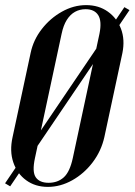

<svg xmlns="http://www.w3.org/2000/svg" viewBox="-30 -725 527 751"><path d="M-10.2 -8 9.8 3.8 476.5 -685.5 456.5 -697ZM19.2 -188.8Q7 -134 22.1 -89.8Q37.2 -45.5 72.6 -19.8Q108 6 157.2 6Q206.5 6 252.6 -19.9Q298.8 -45.8 332.4 -90Q366 -134.2 378.2 -188.8L448.8 -517.8Q459.2 -569.8 443.4 -612Q427.5 -654.2 391.8 -679.6Q356 -705 307 -705Q257.8 -705 212 -679.2Q166.2 -653.5 133.4 -611.2Q100.5 -569 89.8 -517.8ZM211 -592.8Q217.8 -625.5 231.2 -647Q244.8 -668.5 263.5 -678.8Q282.2 -689 304.8 -689Q339.2 -689 354.1 -665.8Q369 -642.5 359 -592.8L254.8 -107Q243.2 -52.8 219.5 -31.4Q195.8 -10 160 -10Q124.8 -10 109.9 -31.5Q95 -53 106.8 -107Z"/></svg>

Font: Emberly Black
Style: Italic
Weight: 900
Italic angle: -12°
Designer: Rajesh Rajput
Foundry: Rajesh Rajput
Version: Version 1.000